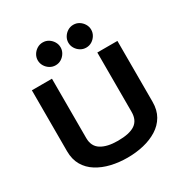

<svg xmlns="http://www.w3.org/2000/svg" viewBox="-211 -1107 1232 1283"><g transform="rotate(-30 405.0 -465.5)"><path d="M75 -700H230V-242Q230 -178 276.5 -149Q323 -120 405 -120Q495 -120 537.5 -149Q580 -178 580 -242V-700H735V-230Q735 -167 708.5 -121.5Q682 -76 635.5 -47Q589 -18 530 -4Q471 10 405 10Q339 10 280 -4Q221 -18 174.5 -47Q128 -76 101.5 -121.5Q75 -167 75 -230ZM209 -853Q209 -876.2 221 -896.2Q233 -916.2 253 -928.6Q273 -941 297 -941Q321.8 -941 341.4 -928.6Q361 -916.2 373 -896.2Q385 -876.2 385 -853Q385 -829.8 373 -809.8Q361 -789.8 341.4 -777.4Q321.8 -765 297 -765Q273 -765 253 -777.4Q233 -789.8 221 -809.8Q209 -829.8 209 -853ZM445 -853Q445 -876.2 457 -896.2Q469 -916.2 489 -928.6Q509 -941 533 -941Q557.8 -941 577.4 -928.6Q597 -916.2 609 -896.2Q621 -876.2 621 -853Q621 -829.8 609 -809.8Q597 -789.8 577.4 -777.4Q557.8 -765 533 -765Q509 -765 489 -777.4Q469 -789.8 457 -809.8Q445 -829.8 445 -853Z"/></g></svg>

Font: Copperplate Sans CC
Style: Bold
Weight: 700
Designer: indestructible type*
Foundry: Cowboy Collective
Version: Version 1.000